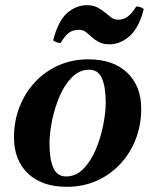

<svg xmlns="http://www.w3.org/2000/svg" viewBox="-20 -705 599 741"><path d="M324 -436Q287 -436 258 -407Q229 -378 210 -333.5Q191 -289 181 -240Q171 -191 171 -150Q171 -92 185.5 -58Q200 -24 235 -24L238 16Q142 16 88 -35.5Q34 -87 34 -175Q34 -237 55 -291.5Q76 -346 114.5 -387.5Q153 -429 205.5 -452.5Q258 -476 321 -476ZM235 -24Q273 -24 301.5 -53Q330 -82 349 -126.5Q368 -171 378 -220.5Q388 -270 388 -310Q388 -369 373.5 -402.5Q359 -436 324 -436L321 -476Q417 -476 471 -424.5Q525 -373 525 -285Q525 -223 504 -168.5Q483 -114 444.5 -72.5Q406 -31 353.5 -7.5Q301 16 238 16ZM506 -680Q514 -680 521.5 -677.5Q529 -675 535 -670Q516 -597 480 -565.5Q444 -534 403 -534Q378 -534 362 -542.5Q346 -551 334 -562Q322 -573 311 -581.5Q300 -590 286 -590Q262 -590 246.5 -579Q231 -568 214 -539Q206 -539 198.5 -542Q191 -545 185 -549Q205 -626 240 -655.5Q275 -685 315 -685Q339 -685 355.5 -676.5Q372 -668 385 -657Q398 -646 409.5 -637.5Q421 -629 436 -629Q457 -629 473 -641Q489 -653 506 -680Z"/></svg>

Font: Poltawski Nowy
Style: Bold Italic
Weight: 700
Italic angle: -12°
Designer: Adam Pótawski, Mateusz Machalski, Borys Kosmynka, Ania Wieluska
Foundry: Capitalics.wtf
Version: Version 1.001;gftools[0.9.25]